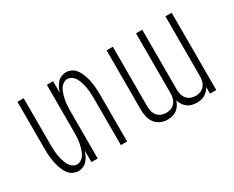

<svg xmlns="http://www.w3.org/2000/svg" viewBox="-81 -819 1362 1119"><g transform="rotate(-30 600.0 -260.0)"><path d="M189 8Q172 8 156 1Q140 -6 129 -18.5Q118 -31 110.5 -46.5Q103 -62 98 -77.5Q93 -93 89.5 -109.5Q86 -126 84 -143Q82 -160 81.5 -176.5Q81 -193 81 -210V-520H123V-210Q123 -197 123.5 -183.5Q124 -170 125 -156.5Q126 -143 128.5 -130Q131 -117 134.5 -104Q138 -91 143 -78.5Q148 -66 156 -55Q164 -44 176 -37Q188 -30 201 -30Q214 -30 226 -37Q238 -44 246 -55Q254 -66 259 -78.5Q264 -91 267.5 -104Q271 -117 273.5 -130Q276 -143 277 -156.5Q278 -170 278.5 -183.5Q279 -197 279 -210V-520H321V-442Q326 -458 333.5 -473.5Q341 -489 352 -501.5Q363 -514 379 -521Q395 -528 411 -528Q428 -528 444 -521Q460 -514 471 -501.5Q482 -489 489.5 -473.5Q497 -458 502 -442.5Q507 -427 510.5 -410.5Q514 -394 516 -377Q518 -360 518.5 -343.5Q519 -327 519 -310V0H477V-310Q477 -323 476.5 -336.5Q476 -350 475 -363.5Q474 -377 471.5 -390Q469 -403 465.5 -416Q462 -429 457 -441.5Q452 -454 444 -465Q436 -476 424 -483Q412 -490 399 -490Q386 -490 374 -483Q362 -476 354 -465Q346 -454 341 -441.5Q336 -429 332.5 -416Q329 -403 326.5 -390Q324 -377 323 -363.5Q322 -350 321.5 -336.5Q321 -323 321 -310V0H279V-78Q274 -62 266.5 -46.5Q259 -31 248 -18.5Q237 -6 221 1Q205 8 189 8Z M788 8Q765 8 742.5 -1.5Q720 -11 706 -30Q692 -49 686.5 -72.5Q681 -96 681 -119V-520H723V-119Q723 -103 727 -86Q731 -69 741.5 -56Q752 -43 768 -36.5Q784 -30 801 -30Q818 -30 834 -36.5Q850 -43 860.5 -56Q871 -69 875 -86Q879 -103 879 -119V-520H921V-119Q921 -103 925 -86Q929 -69 939.5 -56Q950 -43 966 -36.5Q982 -30 999 -30Q1016 -30 1032 -36.5Q1048 -43 1058.5 -56Q1069 -69 1073 -86Q1077 -103 1077 -119V-520H1119V0H1077V-45Q1071 -33 1061.5 -22.5Q1052 -12 1040 -5Q1028 2 1014 5Q1000 8 986 8Q970 8 953.5 4Q937 0 923.5 -10Q910 -20 901 -34Q892 -48 887 -64Q882 -48 873 -34Q864 -20 850.5 -10Q837 0 821 4Q805 8 788 8Z"/></g></svg>

Font: Iosevka Extralight Extended
Style: Regular
Weight: 200
Width: 7
Monospace: yes
Designer: Belleve Invis
Foundry: Belleve Invis
Version: Version 32.5.0; ttfautohint (v1.8.4)